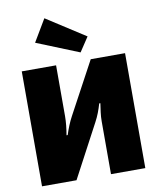

<svg xmlns="http://www.w3.org/2000/svg" viewBox="-102 -1055 939 1135"><g transform="rotate(-10 367.0 -488.0)"><path d="M677 -690V0H471V-317Q471 -344 474.5 -370.5Q478 -397 482 -424H475Q467 -396 457 -370Q447 -344 433 -318L264 0H57V-690H263V-384Q263 -359 260 -330Q257 -301 252 -272H259Q268 -300 279 -327Q290 -354 303 -378L471 -690ZM243 -976 476 -826 419 -740 164 -843Z"/></g></svg>

Font: Exo 2 Black
Style: Regular
Weight: 900
Designer: Natanael Gama
Foundry: Natanael Gama
Version: Version 2.010